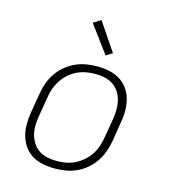

<svg xmlns="http://www.w3.org/2000/svg" viewBox="-113 -841 825 938"><g transform="rotate(15 300.0 -372.0)"><path d="M249 8Q219 8 189.5 2Q160 -4 136 -18.5Q112 -33 95.5 -56Q79 -79 71 -107Q63 -135 63 -165Q63 -195 68 -226L85 -326Q89 -353 98.5 -380Q108 -407 124.5 -431.5Q141 -456 164.5 -475.5Q188 -495 214.5 -507Q241 -519 269 -523.5Q297 -528 324 -528Q354 -528 383.5 -522Q413 -516 437 -501.5Q461 -487 478 -464Q495 -441 502.5 -413Q510 -385 510.5 -355Q511 -325 505 -294L489 -194Q484 -167 474.5 -140Q465 -113 448.5 -88.5Q432 -64 409 -44.5Q386 -25 359.5 -13Q333 -1 304.5 3.5Q276 8 249 8ZM250 -30Q272 -30 295.5 -34Q319 -38 340.5 -48.5Q362 -59 381.5 -75.5Q401 -92 414.5 -112.5Q428 -133 435.5 -155.5Q443 -178 447 -201L464 -301Q468 -325 468 -349Q468 -373 462.5 -395Q457 -417 444.5 -436Q432 -455 413 -467.5Q394 -480 371.5 -485Q349 -490 324 -490Q302 -490 278.5 -486Q255 -482 233 -471.5Q211 -461 192 -444.5Q173 -428 159.5 -407.5Q146 -387 138 -364.5Q130 -342 127 -319L110 -219Q106 -195 105.5 -171Q105 -147 111 -125Q117 -103 129 -84Q141 -65 160 -52.5Q179 -40 202 -35Q225 -30 250 -30ZM348 -590 246 -728 284 -752 380 -610Z"/></g></svg>

Font: Iosevka Aile XLt Obl
Style: Regular
Weight: 200
Italic angle: -9°
Designer: Belleve Invis
Foundry: Belleve Invis
Version: Version 31.1.0; ttfautohint (v1.8.4)